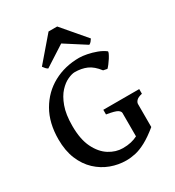

<svg xmlns="http://www.w3.org/2000/svg" viewBox="-203 -966 1001 1099"><g transform="rotate(-30 297.5 -417.0)"><path d="M306.6 14.6Q254.9 14.6 205.3 -3.7Q155.8 -22 116 -59.1Q76.2 -96.2 52.7 -152.6Q29.3 -209 29.3 -284.2Q29.3 -392.6 74 -470Q118.7 -547.4 194.6 -588.6Q270.5 -629.9 364.7 -629.9Q386.2 -629.9 416 -624Q445.8 -618.2 475.3 -607.2Q504.9 -596.2 525.9 -580.1Q529.3 -577.6 524.2 -566.2Q519 -554.7 509.8 -540Q500.5 -525.4 490.5 -512.5Q480.5 -499.5 474.1 -493.7L448.2 -499Q416 -541 381.1 -556.2Q346.2 -571.3 301.8 -571.3Q283.7 -571.3 255.9 -558.8Q228 -546.4 200.9 -517.3Q173.8 -488.3 155.3 -437.7Q136.7 -387.2 136.7 -311Q136.7 -222.7 164.3 -166.5Q191.9 -110.4 235.1 -83.3Q278.3 -56.2 325.2 -56.2Q355 -56.2 378.9 -61.8Q402.8 -67.4 422.4 -77.6V-231.9Q422.4 -242.7 407.7 -252.7Q393.1 -262.7 336.4 -272V-302.7H573.7V-272Q545.9 -265.6 535.4 -254.4Q524.9 -243.2 524.9 -231.9V-80.1Q476.6 -40.5 438.2 -20Q399.9 0.5 368.2 7.6Q336.4 14.6 306.6 14.6ZM182.1 -665Q174.3 -668.9 168.2 -675.8Q162.1 -682.6 155.3 -691.9L289.1 -847.7H346.2L479 -691.9Q473.1 -682.6 467.3 -675.8Q461.4 -668.9 453.1 -665L317.4 -752Z"/></g></svg>

Font: David Libre Medium
Style: Regular
Weight: 500
Designer: Ismar David, J. Victor Gaultney, Annie Olsen and Meir Sadan
Foundry: Monotype Imaging Inc. & SIL International
Version: Version 1.100; ttfautohint (v1.8.4.7-5d5b)